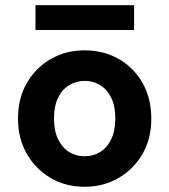

<svg xmlns="http://www.w3.org/2000/svg" viewBox="-20 -704 649 736"><path d="M304 12Q232 12 174.5 -21.5Q117 -55 83 -114Q49 -173 49 -249Q49 -327 83 -386Q117 -445 175 -478Q233 -511 304 -511Q377 -511 435 -478Q493 -445 526.5 -386Q560 -327 560 -249Q560 -172 526 -113.5Q492 -55 434 -21.5Q376 12 304 12ZM304 -105Q337 -105 363.5 -121Q390 -137 406 -169.5Q422 -202 422 -250Q422 -298 406 -330Q390 -362 363.5 -378Q337 -394 305 -394Q273 -394 246 -378Q219 -362 203 -330Q187 -298 187 -249Q187 -202 203 -169.5Q219 -137 245.5 -121Q272 -105 304 -105ZM116 -589V-684H494V-589Z"/></svg>

Font: DM Sans 20pt
Style: Bold
Weight: 700
Version: Version 4.004;gftools[0.9.30]